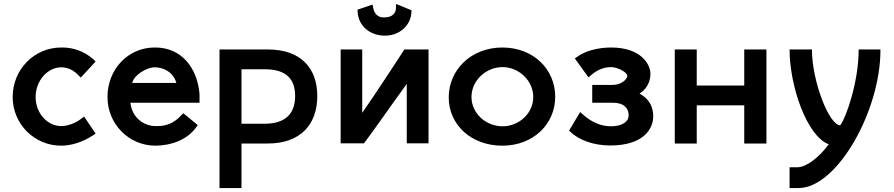

<svg xmlns="http://www.w3.org/2000/svg" viewBox="-20 -725 4519 970"><path d="M297 -485H289C153 -485 44 -374 44 -235C44 -97 155 11 289 11C341 11 399 -8 448 -40L463 -50L405 -136L390 -125C364 -104 322 -88 290 -88C220 -88 160 -152 160 -235C160 -317 220 -385 290 -385C325 -385 354 -368 375 -346L388 -333L463 -414L451 -426C405 -467 347 -485 297 -485Z M648 -306C656 -345 720 -385 762 -385C803 -385 855 -363 871 -306ZM906 -153 895 -142C865 -109 828 -88 775 -88H767C703 -88 646 -134 639 -206H988V-251C976 -386 894 -485 765 -485H761C627 -485 523 -375 523 -235C523 -98 631 11 766 11C849 10 925 -20 969 -79L979 -93Z M1089 -475V225H1200V0H1333C1497 0 1583 -95 1583 -240C1583 -381 1499 -475 1335 -475ZM1200 -100V-375H1318C1411 -375 1471 -339 1471 -240C1471 -141 1411 -100 1318 -100Z M1786 -676 1787 -661C1793 -591 1852 -545 1923 -545H1926C2001 -545 2054 -599 2058 -659L2059 -673L1981 -705L1980 -680C1979 -658 1960 -637 1923 -637H1918C1908 -637 1875 -639 1866 -683L1862 -702ZM2035 -1H2145V-475H2023C2019 -470 1886 -263 1810 -155V-475H1701V-1H1819C1867 -64 1971 -214 2035 -301Z M2247 -233C2247 -95 2360 11 2518 11C2675 11 2785 -99 2785 -236C2785 -375 2675 -485 2518 -485C2360 -485 2247 -372 2247 -233ZM2674 -235C2674 -152 2602 -87 2519 -87C2435 -87 2362 -152 2362 -235C2362 -318 2435 -386 2519 -386C2601 -386 2674 -318 2674 -235Z M3066 -87C3012 -87 2964 -112 2928 -144L2911 -159L2855 -65L2866 -55C2904 -20 2975 10 3063 10C3233 10 3280 -76 3280 -136C3280 -157 3279 -215 3211 -252C3245 -274 3266 -309 3266 -352C3266 -400 3219 -485 3067 -485C2996 -485 2933 -465 2899 -440L2884 -430L2953 -334L2968 -347C2992 -367 3025 -386 3067 -386C3100 -386 3149 -360 3149 -342C3149 -324 3119 -296 3075 -296H2972V-206H3076C3133 -206 3156 -177 3156 -143C3156 -110 3124 -87 3066 -87Z M3389 0H3500V-193H3740V0H3852V-475H3740V-293H3500V-475H3389Z M4428 -475H4318V-473C4318 -311 4254 -129 4225 -92C4169 -92 4082 -314 4082 -475H3969C3969 -291 4056 -37 4167 4C4117 72 4052 120 4009 120H3969V225H4016C4210 223 4428 -165 4428 -471Z"/></svg>

Font: Mint Spirit
Style: Bold
Weight: 700
Designer: HARENDAL Hirwen
Foundry: Arkandis Digital Foundry.
Version: Version 1.004;FFEdit